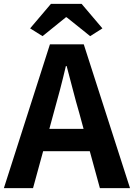

<svg xmlns="http://www.w3.org/2000/svg" viewBox="-24 -968 689 988"><path d="M315 -879H319L440 -782L503 -822L396 -948H238L131 -822L195 -782ZM230 -305 252 -386C274 -463 296 -547 315 -628H319C341 -548 361 -463 384 -386L406 -305ZM490 0H645L407 -740H233L-4 0H146L198 -190H438Z"/></svg>

Font: Genne Gothic Bold
Style: Regular
Weight: 700
Designer: Ryoko NISHIZUKA (kana & ideographs); Paul D. Hunt (Latin, Greek & Cyrillic); Wenlong ZHANG (bopomofo); Sandoll Communica
Foundry: Adobe Systems Incorporated
Version: Version 1.004;PS 1.004;hotconv 16.6.51;makeotf.lib2.5.65220